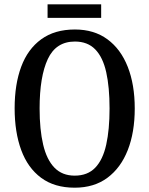

<svg xmlns="http://www.w3.org/2000/svg" viewBox="-20 -862 694 892"><path d="M327 10Q233 10 171 -36Q109 -82 78.5 -165Q48 -248 48 -359Q48 -470 78.5 -552Q109 -634 171.5 -679.5Q234 -725 328 -725Q417 -725 479 -679.5Q541 -634 573.5 -551.5Q606 -469 606 -358Q606 -247 573.5 -164.5Q541 -82 479 -36Q417 10 327 10ZM327 -46Q387 -46 422.5 -83Q458 -120 473.5 -190Q489 -260 489 -358Q489 -457 473.5 -526.5Q458 -596 422.5 -632.5Q387 -669 328 -669Q240 -669 202 -587.5Q164 -506 164 -358Q164 -260 180.5 -190Q197 -120 233 -83Q269 -46 327 -46ZM201 -779V-842H450V-779Z"/></svg>

Font: Noto Serif Khmer Condensed Medium
Style: Regular
Weight: 500
Width: 3
Designer: Danh Hong and the Monotype Design Team
Foundry: Monotype Imaging Inc.
Version: Version 2.004